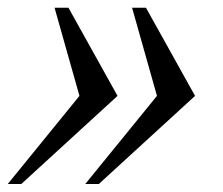

<svg xmlns="http://www.w3.org/2000/svg" viewBox="-44 -500 564 485"><path d="M93.8 -480.5H128.9L252.9 -257.8L9.8 -35.2H-24.4L156.7 -257.8ZM289.6 -480.5H324.7L448.7 -257.8L205.6 -35.2H171.4L352.5 -257.8Z"/></svg>

Font: Arian AMU Serif
Style: Italic
Weight: 400
Italic angle: -15°
Designer: Ruben Hakobyan (Tarumian)
Foundry: Ruben Hakobyan (Tarumian)
Version: Version 1.002